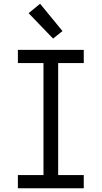

<svg xmlns="http://www.w3.org/2000/svg" viewBox="-20 -1000 540 1020"><path d="M75 0V-70H211V-665H75V-735H425V-665H289V-70H425V0ZM262 -795 132 -930 193 -980 312 -835Z"/></svg>

Font: Iosevka MaddieWtf
Style: Regular
Weight: 400
Monospace: yes
Designer: Belleve Invis
Foundry: Belleve Invis
Version: Version 31.3.0; ttfautohint (v1.8.3)